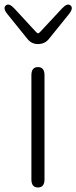

<svg xmlns="http://www.w3.org/2000/svg" viewBox="-39 -830 338 850"><path d="M129 0Q100 0 100 -36V-497Q100 -533 129 -533Q158 -533 158 -497V-36Q158 0 129 0ZM129 -635Q101 -635 83 -657L-5 -766Q-28 -794 -13 -806Q1 -818 25 -792L119 -690Q127 -682 129.5 -682Q132 -682 140 -690L235 -792Q259 -818 273 -806Q288 -794 265 -766L177 -657Q159 -635 129 -635Z"/></svg>

Font: Resource Han Rounded CN Light
Style: Regular
Weight: 300
Designer: Cyano Hao (round all glyphs); Ryoko NISHIZUKA 西塚涼子 (kana, bopomofo & ideographs); Paul D. Hunt (Latin, Greek & Cyrillic)
Foundry: Cyano Hao
Version: 0.990